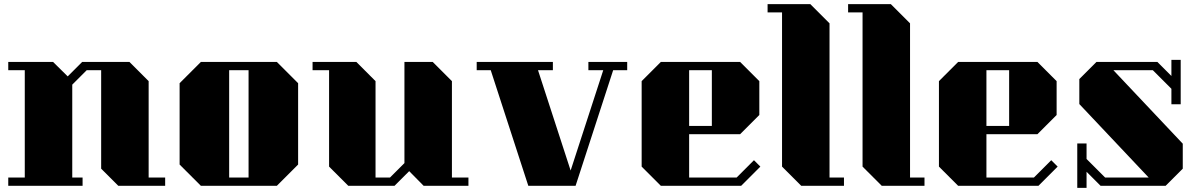

<svg xmlns="http://www.w3.org/2000/svg" viewBox="-20 -900 5819 930"><path d="M780 -40V0H553L470 -83V-560H400L330 -490V-40H380V0H20V-40H100V-560H20V-600H237L308 -530L378 -600H607L700 -507V-40Z M1424 -497V-103L1321 0H953L850 -103V-497L953 -600H1321ZM1090 -560V-40H1184V-560Z M2249 -40V0H2032L1962 -71L1891 0H1667L1574 -93V-560H1494V-600H1706L1799 -507V-40H1869L1939 -110V-600H2076L2169 -507V-40Z M3018 -560H2950L2768 0H2539L2357 -560H2289V-600H2658V-560H2586L2744 -74L2902 -560H2830V-600H3018Z M3181 0H3570L3663 -93L3632 -124L3548 -40H3318V-250H3565L3658 -343V-507L3565 -600H3181L3088 -507V-93ZM3318 -560H3428V-290H3318Z M4068 -40V0H3861L3768 -93V-840H3698V-880H3905L3998 -787V-40Z M4458 -40V0H4251L4158 -93V-840H4088V-880H4295L4388 -787V-40Z M4621 0H5010L5103 -93L5072 -124L4988 -40H4758V-250H5005L5098 -343V-507L5005 -600H4621L4528 -507V-93ZM4758 -560H4868V-290H4758Z M5243 10V-68L5311 0H5626L5709 -83V-204L5373 -560H5564L5654 -470V-395H5699V-610H5654V-532L5586 -600H5291L5208 -517V-396L5544 -40H5333L5243 -130V-205H5198V10Z"/></svg>

Font: Kumar One
Style: Regular
Weight: 400
Designer: Parimal Parmar
Foundry: Indian Type Foundry
Version: Version 1.001;PS 1.001;hotconv 1.0.88;makeotf.lib2.5.647800